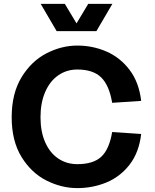

<svg xmlns="http://www.w3.org/2000/svg" viewBox="-20 -950 795 986"><path d="M40 -348Q40 -470 90.5 -553Q141 -636 218.5 -676Q296 -716 377 -716Q456 -716 526.5 -685.5Q597 -655 645.5 -591Q694 -527 705 -432L556 -422Q541 -512 499.5 -552.5Q458 -593 377 -593Q322 -593 279 -563Q236 -533 212 -477.5Q188 -422 188 -348Q188 -274 212 -219.5Q236 -165 279 -136Q322 -107 377 -107Q459 -107 500 -145Q541 -183 556 -272L705 -262Q694 -167 645.5 -104.5Q597 -42 526.5 -13Q456 16 377 16Q296 16 218.5 -23Q141 -62 90.5 -144Q40 -226 40 -348ZM189 -930H313L373 -830L433 -930H557L475 -790H271Z"/></svg>

Font: Uncut Sans VF
Style: Regular
Weight: 400
Designer: Kasper Nordkvist
Foundry: Uncut Type
Version: Version 1.100;FEAKit 1.0